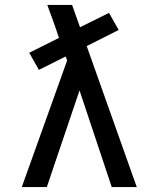

<svg xmlns="http://www.w3.org/2000/svg" viewBox="-20 -755 640 775"><path d="M68 0 251 -511 245 -527 137 -473 98 -542 218 -602Q207 -636 195 -669Q183 -702 171 -735H271L303 -645L420 -703L459 -634L330 -569L532 0H431L301 -390L169 0Z"/></svg>

Font: Iosevka Fixed Medium Extended
Style: Regular
Weight: 500
Width: 7
Monospace: yes
Designer: Belleve Invis
Foundry: Belleve Invis
Version: Version 24.1.1; ttfautohint (v1.8.4)